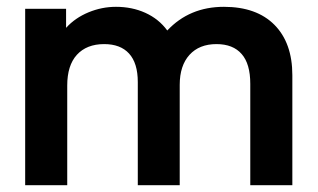

<svg xmlns="http://www.w3.org/2000/svg" viewBox="-20 -546 936 566"><path d="M54.2 -520H174.8V-463.9Q201.2 -493.2 241.2 -509.8Q280.3 -525.9 321.8 -525.9Q369.1 -525.9 408.2 -508.3Q448.2 -490.2 473.1 -456.1Q538.6 -525.9 640.1 -525.9Q736.3 -525.9 789.1 -472.7Q841.8 -419.4 841.8 -324.2V0H717.8V-298.8Q717.8 -357.9 692.4 -386.7Q667 -416 618.2 -416Q567.4 -416 538.6 -384.3Q509.8 -352.5 509.8 -295.9V0H386.2V-304.2Q386.2 -359.9 360.4 -388.2Q335 -416 287.1 -416Q235.4 -416 206.5 -384.3Q178.2 -353 178.2 -293.9V0H54.2Z"/></svg>

Font: D-DIN Exp
Style: DINExp-Bold
Weight: 700
Width: 7
Designer: Charles Nix
Foundry: Datto Inc.
Version: Version 1.00